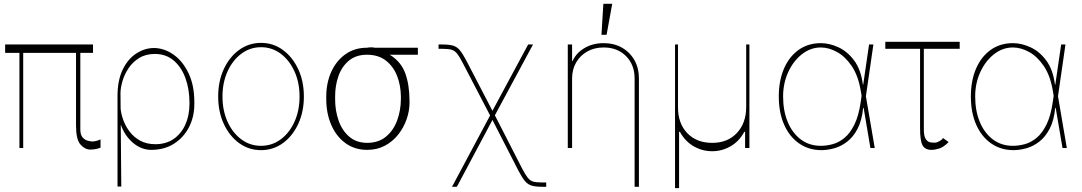

<svg xmlns="http://www.w3.org/2000/svg" viewBox="-20 -780 5704 1012"><path d="M470.2 -545.5V-501.4H403.4V-99.4Q403.1 -70 415.1 -56.1Q427.2 -42.3 442.6 -38.4Q458.1 -34.4 467.3 -34.1Q478 -34.4 491.7 -38.4Q505.3 -42.3 509.9 -45.5V-1.4Q507.5 -0.4 493.8 3.7Q480.1 7.8 456 8.5Q426.8 7.8 403.8 -18.6Q380.7 -45.1 380.7 -117.9V-501.4H102.3V0H82.4V-501.4H7.1V-545.5Z M599.4 203.1V-271.3Q599.1 -355.8 626.4 -412.5Q653.8 -469.1 698 -497.9Q742.2 -526.6 791.2 -527Q845.5 -526.6 894.2 -492.5Q942.8 -458.5 973.5 -394.7Q1004.3 -331 1004.3 -241.5V-231.5Q1004.3 -164.1 976 -109.4Q947.8 -54.7 896.8 -22.4Q845.9 9.9 777 9.9Q725.5 9.9 681.8 -26.6Q638.1 -63.2 616.5 -122.9L619.3 203.1ZM615.8 -207Q618.3 -179.7 629.8 -147.5Q641.3 -115.4 663.2 -86.3Q685 -57.2 718.9 -38.5Q752.8 -19.9 799.7 -19.9Q855.8 -20.2 895.6 -47.8Q935.4 -75.3 956.9 -123Q978.3 -170.8 978.7 -231.5V-241.5Q978.3 -310 957.6 -367.7Q936.8 -425.4 896.3 -460.4Q855.8 -495.4 795.5 -495.7Q747.5 -495.4 713.2 -474.1Q679 -452.8 657.3 -420.1Q635.7 -387.4 625.4 -352.1Q615.1 -316.8 615.1 -288.4Z M1355.8 11.4Q1291.5 11.4 1240.4 -25.7Q1189.3 -62.9 1159.6 -127Q1130 -191.1 1130 -271.3Q1130 -351.9 1159.6 -415.8Q1189.3 -479.8 1240.4 -516.9Q1291.5 -554 1355.8 -554Q1420.1 -554 1471.1 -516.7Q1522 -479.4 1551.8 -415.5Q1581.7 -351.6 1581.7 -271.3Q1581.7 -191.1 1552 -127Q1522.4 -62.9 1471.2 -25.7Q1420.1 11.4 1355.8 11.4ZM1355.8 -11.4Q1413.7 -11.4 1459.7 -45.5Q1505.7 -79.5 1532.3 -138.5Q1558.9 -197.4 1558.9 -271.3Q1558.9 -345.2 1532.1 -403.9Q1505.3 -462.7 1459.5 -497Q1413.7 -531.2 1355.8 -531.2Q1298.3 -531.2 1252.3 -497Q1206.3 -462.7 1179.5 -403.9Q1152.7 -345.2 1152.7 -271.3Q1152.7 -197.4 1179.3 -138.5Q1206 -79.5 1252 -45.5Q1297.9 -11.4 1355.8 -11.4Z M1699.6 -258.5V-269.9Q1699.6 -342.7 1726 -401.3Q1752.5 -459.9 1800.8 -494.1Q1849.1 -528.4 1914.1 -528.4Q1936.8 -532.7 1956.3 -528.4H2182.5V-491.5H2034.4Q2093.4 -455.3 2115.8 -394.5Q2138.1 -333.8 2138.5 -248.6V-238.6Q2138.5 -195.3 2123.2 -151.5Q2108 -107.6 2079.2 -71Q2050.4 -34.4 2009.1 -12.3Q1967.7 9.9 1915.5 9.9Q1849.4 9.9 1800.8 -25.6Q1752.1 -61.1 1725.9 -122Q1699.6 -182.9 1699.6 -258.5ZM1746.4 -269.9V-258.5Q1746.1 -197.8 1764.6 -144.9Q1783 -92 1820.7 -59.7Q1858.3 -27.3 1915.5 -27Q1975.1 -27.3 2014.4 -59.7Q2053.6 -92 2073.2 -144.9Q2092.7 -197.8 2093 -258.5V-269.9Q2092.7 -328.8 2073.2 -379.3Q2053.6 -429.7 2014 -460.6Q1974.4 -491.5 1914.1 -491.5Q1856.9 -491.5 1819.4 -460.6Q1782 -429.7 1764 -379.3Q1746.1 -328.8 1746.4 -269.9Z M2362.6 204.5 2563.2 -171.5 2418.7 -448.9Q2401.6 -482.2 2388.8 -497.9Q2376.1 -513.5 2359.2 -518.1Q2342.3 -522.7 2312.1 -522.7H2291.5V-545.5H2312.1Q2347.3 -545.5 2368.1 -539.4Q2388.8 -533.4 2404.1 -514.9Q2419.4 -496.4 2438.6 -459.5L2575.6 -196L2763.8 -545.5H2789.4L2588.4 -172.2L2731.9 108Q2749.3 141.3 2761.9 157.1Q2774.5 172.9 2791.4 177.4Q2808.2 181.8 2838.4 181.8H2859V204.5H2838.4Q2803.6 204.5 2782.8 198.5Q2762.1 192.5 2746.6 174Q2731.2 155.5 2712 118.6L2575.6 -147.7L2388.1 204.5Z M2995.4 -366.5V0H2972.7V-545.5H2995.4V-458.8H2998.2Q3017.4 -501.4 3061.3 -527Q3105.1 -552.6 3161.6 -552.6Q3216.3 -552.6 3258.2 -528.8Q3300.1 -505 3323.9 -463.1Q3347.7 -421.2 3347.7 -366.5V204.5H3324.9V-366.5Q3324.9 -438.9 3279.5 -484.4Q3234 -529.8 3161.6 -529.8Q3113.3 -529.8 3075.8 -508.9Q3038.4 -487.9 3016.9 -451Q2995.4 -414.1 2995.4 -366.5ZM3150.2 -596.6 3160.2 -759.9H3207L3177.2 -596.6Z M3538 211.6V-545.5H3553.6V-214.5Q3553.3 -130 3602.3 -78.5Q3651.3 -27 3734 -27Q3815.3 -27 3864 -79Q3912.6 -131 3913 -214.5V-545.5H3930V0H3907.3V-85.2H3903.1Q3875 -33.7 3829.4 -8.2Q3783.7 17.4 3734 17Q3683.2 17.4 3637.6 -8.2Q3592 -33.7 3563.6 -85.2H3559.3V211.6Z M4306.5 11.4Q4240.1 10.3 4190.2 -25.2Q4140.3 -60.7 4112.6 -123.9Q4084.9 -187.1 4084.9 -271.3Q4084.9 -355.1 4112.2 -418.3Q4139.6 -481.5 4189.3 -517Q4239 -552.6 4306.5 -552.6Q4351.9 -552.6 4399.3 -530.7Q4446.7 -508.9 4482.4 -460.8Q4518.1 -412.6 4528.1 -333.8H4529.8L4560.7 -545.5H4583.5L4544 -272.7L4590.6 0H4567.8L4532 -211.6H4529.5Q4523.1 -145.6 4500.5 -102.1Q4478 -58.6 4445.7 -33.6Q4413.4 -8.5 4377 1.6Q4340.6 11.7 4306.5 11.4ZM4521.3 -274.9 4516.7 -302.6Q4503.2 -382.1 4468.9 -432.4Q4434.7 -482.6 4391.3 -506.2Q4348 -529.8 4306.5 -529.8Q4252.5 -529.8 4207.2 -494.5Q4161.9 -459.2 4134.8 -400.4Q4107.6 -341.6 4107.6 -271.3Q4107.6 -195.7 4132.1 -136.9Q4156.6 -78.1 4201.3 -44.7Q4246.1 -11.4 4306.5 -11.4Q4336.6 -11.4 4369 -20.1Q4401.3 -28.8 4430.9 -53.1Q4460.6 -77.4 4483.3 -123.2Q4506 -169 4516.7 -242.9Z M5038.4 -559.7V-522.7H4849.4V-99.4Q4849.4 -62.5 4859.2 -47.6Q4869 -32.7 4881.7 -30.2Q4894.5 -27.7 4904.5 -28.1Q4908.7 -28.4 4910.5 -28.4Q4919.7 -28.8 4933.2 -36.8Q4946.7 -44.7 4950.3 -52.6L4980.1 -31.2Q4953.5 -4.3 4930.6 2.8Q4907.7 9.9 4889.2 9.9Q4856.2 9.9 4842.7 -14Q4829.2 -38 4829.5 -106.5V-522.7H4646.3V-559.7Z M5318.9 11.4Q5252.5 10.3 5202.6 -25.2Q5152.7 -60.7 5125 -123.9Q5097.3 -187.1 5097.3 -271.3Q5097.3 -355.1 5124.6 -418.3Q5152 -481.5 5201.7 -517Q5251.4 -552.6 5318.9 -552.6Q5364.3 -552.6 5411.8 -530.7Q5459.2 -508.9 5494.9 -460.8Q5530.5 -412.6 5540.5 -333.8H5542.3L5573.2 -545.5H5595.9L5556.5 -272.7L5603 0H5580.3L5544.4 -211.6H5541.9Q5535.5 -145.6 5513 -102.1Q5490.4 -58.6 5458.1 -33.6Q5425.8 -8.5 5389.4 1.6Q5353 11.7 5318.9 11.4ZM5533.7 -274.9 5529.1 -302.6Q5515.6 -382.1 5481.4 -432.4Q5447.1 -482.6 5403.8 -506.2Q5360.4 -529.8 5318.9 -529.8Q5264.9 -529.8 5219.6 -494.5Q5174.4 -459.2 5147.2 -400.4Q5120 -341.6 5120 -271.3Q5120 -195.7 5144.5 -136.9Q5169 -78.1 5213.8 -44.7Q5258.5 -11.4 5318.9 -11.4Q5349.1 -11.4 5381.4 -20.1Q5413.7 -28.8 5443.4 -53.1Q5473 -77.4 5495.7 -123.2Q5518.5 -169 5529.1 -242.9Z"/></svg>

Font: Inter Thin BETA
Style: Regular
Weight: 100
Designer: Rasmus Andersson
Foundry: rsms
Version: Version 3.011;git-f93a4a705